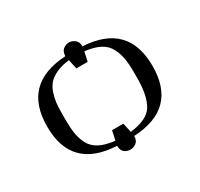

<svg xmlns="http://www.w3.org/2000/svg" viewBox="-120 -632 867 834"><g transform="rotate(-30 314.0 -215.5)"><path d="M48.8 -213.9Q48.8 -427.7 270 -439.9Q271 -463.9 284.4 -473.9Q297.9 -483.9 313 -483.9Q328.1 -483.9 342 -473.4Q356 -462.9 356 -439.9Q577.1 -427.7 577.1 -213.9Q577.1 -1 356 9.8Q356 32.7 342 43Q328.1 53.2 313 53.2Q296.9 53.2 283.9 43.7Q271 34.2 270 9.8Q48.8 -1 48.8 -213.9ZM132.8 -202.1Q132.8 -160.2 137 -132.6Q141.1 -105 154.5 -77.4Q168 -49.8 198 -33.9Q228 -18.1 274.9 -13.2L285.2 -60.1H341.8L352.1 -13.2Q439 -22.9 466.1 -68.4Q493.2 -113.8 493.2 -202.1V-230Q493.2 -272 488.5 -299.1Q483.9 -326.2 470.5 -353.5Q457 -380.9 427.5 -396.5Q397.9 -412.1 352.1 -417L341.8 -370.1H285.2L274.9 -417Q237.8 -413.1 211.4 -401.1Q185.1 -389.2 169.9 -373Q154.8 -356.9 146.5 -332.5Q138.2 -308.1 135.5 -285.6Q132.8 -263.2 132.8 -230Z"/></g></svg>

Font: CMU Serif Upright Italic
Style: UprightItalic
Weight: 500
Version: Version 0.7.0